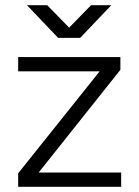

<svg xmlns="http://www.w3.org/2000/svg" viewBox="-20 -720 537 740"><path d="M50 -52 364 -445H50V-500H444V-451L129 -55H447V0H50ZM209 -575 331 -700H409L289 -574H209ZM84 -700H162L284 -575V-574H204Z"/></svg>

Font: Oak Sans Light
Style: Regular
Weight: 400
Designer: Erik Kennedy, Walven
Foundry: Erik Kennedy, Walven
Version: Version 1.100;Glyphs 3.1.2 (3151)